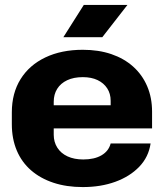

<svg xmlns="http://www.w3.org/2000/svg" viewBox="-20 -749 663 779"><path d="M316 10Q250 10 197 -7.5Q144 -25 106 -58Q68 -91 48 -138.5Q28 -186 28 -245V-293Q28 -371 63.5 -428Q99 -485 164 -516Q229 -547 316 -547Q380 -547 431.5 -529.5Q483 -512 520 -479Q557 -446 577 -399.5Q597 -353 597 -296V-228H171V-322H442L429 -307V-340Q429 -369 415 -390.5Q401 -412 376 -424Q351 -436 316 -436Q279 -436 252.5 -423.5Q226 -411 212 -388.5Q198 -366 198 -336V-202Q198 -173 212.5 -150Q227 -127 254 -114.5Q281 -102 318 -102Q363 -102 392 -119Q421 -136 429 -167H591Q583 -112 545 -72.5Q507 -33 448 -11.5Q389 10 316 10ZM237 -598 320 -729H497L395 -598Z"/></svg>

Font: Hubot Sans
Style: Bold
Weight: 700
Designer: Deni Anggara
Foundry: GitHub, Inc., Subsidiary of Microsoft Corporation
Version: Version 2.000